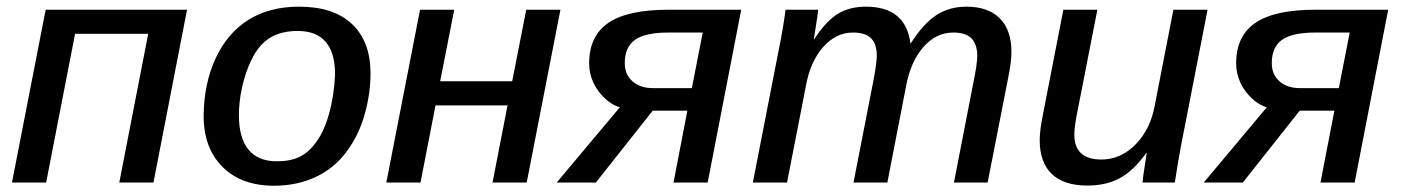

<svg xmlns="http://www.w3.org/2000/svg" viewBox="-20 -558 4283 587"><path d="M209.5 -454.6 121.1 0H16.6L119.6 -528.3H551.8L449.2 0H344.7L433.1 -454.6Z M1112.8 -333.5Q1112.8 -274.4 1096.4 -213.9Q1080.1 -153.3 1049.3 -108.4Q1011.7 -50.3 952.1 -20.3Q892.6 9.8 817.4 9.8Q717.8 9.8 660.2 -47.9Q602.5 -105.5 602.5 -204.6Q604 -304.7 639.6 -380.4Q675.3 -457 739.5 -497.3Q803.7 -537.6 894 -537.6Q1000.5 -537.6 1056.6 -484.1Q1112.8 -430.7 1112.8 -333.5ZM1004.4 -330.1Q1004.4 -463.4 889.6 -463.4Q827.6 -463.4 790 -431.2Q765.1 -409.7 747.3 -372.1Q729.5 -334.5 720 -290.5Q710.4 -246.6 710.4 -205.6Q710.4 -136.2 739.7 -100.6Q769 -64.9 825.7 -64.9Q868.7 -64.9 896.2 -78.6Q923.8 -92.3 944.3 -120.6Q970.2 -153.8 985.8 -209.5Q1001.5 -265.1 1004.4 -330.1Z M1311.5 -235.8 1265.6 0H1161.1L1264.2 -528.3H1368.7L1325.7 -309.6H1545.9L1588.9 -528.3H1693.4L1590.3 0H1485.8L1531.7 -235.8Z M1975.6 -219.7 1801.8 0H1682.1L1875 -230Q1848.6 -237.8 1826.7 -259.8Q1806.6 -278.8 1793.9 -305.9Q1781.2 -333 1781.2 -364.7Q1781.2 -447.8 1839.8 -488Q1898.4 -528.3 2024.9 -528.3H2246.1L2143.6 0H2039.1L2081.5 -219.7ZM1976.1 -288.6H2095.2L2128.4 -458.5H2023.9Q1952.1 -458.5 1921.1 -436Q1890.1 -413.6 1890.1 -365.2Q1890.1 -330.1 1913.8 -309.3Q1937.5 -288.6 1976.1 -288.6Z M2589.4 0 2649.9 -309.6Q2660.6 -364.7 2660.6 -388.7Q2660.6 -422.9 2643.3 -440.7Q2626 -458.5 2587.4 -458.5Q2535.6 -458.5 2496.3 -413.8Q2457 -369.1 2443.8 -294.9L2386.2 0H2281.7L2362.8 -415.5Q2372.6 -461.9 2381.8 -528.3H2481.4Q2481.4 -524.9 2479 -508.1Q2476.6 -491.2 2473.4 -471.4Q2470.2 -451.7 2467.8 -438H2469.2Q2505.9 -494.1 2541.7 -515.9Q2577.6 -537.6 2627.4 -537.6Q2749.5 -537.6 2763.7 -424.3Q2803.7 -486.8 2843.3 -512.2Q2882.8 -537.6 2934.6 -537.6Q3001 -537.6 3036.6 -502Q3072.3 -466.3 3072.3 -398.9Q3072.3 -368.2 3062 -318.8L2999.5 0H2896.5L2956.5 -308.6Q2967.8 -362.8 2967.8 -388.7Q2967.3 -422.9 2950 -440.7Q2932.6 -458.5 2894.5 -458.5Q2841.8 -458.5 2803 -414.1Q2764.2 -369.6 2750.5 -296.4L2692.9 0Z M3484.4 -90.3Q3445.3 -35.6 3403.3 -13.2Q3361.3 9.3 3305.2 9.3Q3231.9 9.3 3195.3 -26.4Q3158.7 -62 3158.7 -129.4Q3158.7 -139.2 3159.9 -152.6Q3161.1 -166 3163.6 -180.9Q3166 -195.8 3168.9 -209.5L3231 -528.3H3335L3274.9 -221.7Q3264.6 -172.4 3264.6 -146Q3264.6 -70.3 3347.7 -70.3Q3386.2 -70.3 3419.4 -90.6Q3452.6 -110.8 3476.6 -147.5Q3500.5 -184.1 3509.8 -232.4L3567.4 -528.3H3671.9L3590.8 -112.8Q3586.4 -90.8 3581.8 -62.7Q3577.1 -34.7 3571.8 0H3473.1Q3473.1 -3.4 3475.3 -20.8Q3477.5 -38.1 3481 -58.3Q3484.4 -78.6 3485.8 -90.3Z M3953.6 -219.7 3779.8 0H3660.2L3853 -230Q3826.7 -237.8 3804.7 -259.8Q3784.7 -278.8 3772 -305.9Q3759.3 -333 3759.3 -364.7Q3759.3 -447.8 3817.9 -488Q3876.5 -528.3 4002.9 -528.3H4224.1L4121.6 0H4017.1L4059.6 -219.7ZM3954.1 -288.6H4073.2L4106.4 -458.5H4002Q3930.2 -458.5 3899.2 -436Q3868.2 -413.6 3868.2 -365.2Q3868.2 -330.1 3891.8 -309.3Q3915.5 -288.6 3954.1 -288.6Z"/></svg>

Font: Arimo Medium
Style: Italic
Weight: 500
Italic angle: -12°
Designer: Steve Matteson
Foundry: Monotype Imaging Inc.
Version: Version 1.33